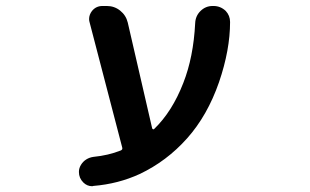

<svg xmlns="http://www.w3.org/2000/svg" viewBox="-20 -567 1040 645"><path d="M293.9 57.6Q292 58.6 290 58.6Q272.5 58.6 259.8 45.9Q245.1 31.2 245.1 10.7Q245.1 -2 252 -13.2Q258.8 -24.4 269.5 -31.2Q280.3 -38.1 293.9 -40Q343.8 -44.9 385.7 -61.5Q392.6 -64.5 390.6 -71.3L281.2 -491.2Q279.3 -497.1 279.3 -502.9Q279.3 -517.6 289.1 -530.3Q302.7 -546.9 324.2 -546.9H338.9Q364.3 -546.9 383.8 -531.2Q403.3 -515.6 409.2 -491.2L491.2 -135.7Q492.2 -133.8 494.1 -132.8Q496.1 -131.8 498 -133.8Q558.6 -192.4 595.7 -288.1Q629.9 -375 635.7 -489.3Q636.7 -513.7 653.8 -530.3Q670.9 -546.9 694.3 -546.9H697.3Q720.7 -546.9 738.3 -530.3Q752.9 -514.6 752.9 -493.2Q752.9 -399.4 715.8 -291Q676.8 -178.7 608.4 -102.1Q540 -25.4 449.2 17.6Q377 50.8 293.9 57.6Z"/></svg>

Font: Rounded Mgen+ 1m medium
Style: Regular
Weight: 500
Designer: [Source Han Sans]
Ryoko NISHIZUKA  (kana & ideographs); Paul D. Hunt (Latin, Greek & Cyrillic); Wenlong ZHANG  (bopomofo
Version: Version 1.059.20150602